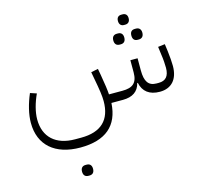

<svg xmlns="http://www.w3.org/2000/svg" viewBox="-136 -719 1400 1314"><g transform="rotate(-15 564.5 -62.5)"><path d="M331 441H339C360 441 374 429 374 402C374 376 360 364 339 364H331C310 364 296 376 296 402C296 429 310 441 331 441ZM898 -371H906C926 -371 941 -383 941 -410C941 -436 926 -448 906 -448H898C876 -448 863 -436 863 -410C863 -383 876 -371 898 -371ZM770 -371H778C799 -371 813 -383 813 -410C813 -436 799 -448 778 -448H770C749 -448 735 -436 735 -410C735 -383 749 -371 770 -371ZM833 -493H842C862 -493 876 -505 876 -530C876 -555 862 -566 842 -566H833C814 -566 800 -555 800 -530C800 -505 814 -493 833 -493ZM953 12C1035 12 1084 -41 1084 -136C1084 -162 1081 -202 1076 -242L1069 -294L1020 -288L1027 -234C1033 -196 1035 -159 1035 -136C1035 -76 1009 -49 961 -49H945C888 -49 864 -85 864 -163V-249H813V-163C813 -88 779 -61 706 -61H611C609 -93 603 -136 591 -205L583 -249L533 -239L541 -195C558 -105 564 -62 564 -26C564 107 492 176 351 176H308C172 176 92 103 92 -22C92 -74 109 -137 136 -195L91 -210C62 -142 44 -71 44 -10C44 147 150 240 329 240C508 240 603 159 612 0H694C762 0 804 -29 818 -86H822C835 -23 879 12 953 12Z"/></g></svg>

Font: IBM Plex Arabic Light
Style: Regular
Weight: 300
Designer: Mike Abbink, Paul van der Laan, Pieter van Rosmalen, Wael Morcos, Khajak Apelian
Foundry: Bold Monday
Version: Version 1.0